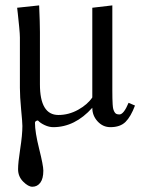

<svg xmlns="http://www.w3.org/2000/svg" viewBox="-20 -462 525 716"><path d="M100.6 234.4Q85.4 234.4 66.4 215.3Q47.4 196.3 47.4 168.9Q47.4 145 55.4 93Q63.5 41 63.5 7.8Q63.5 -5.4 58.8 -53.7Q54.2 -102.1 54.2 -134.3V-322.3Q54.2 -334.5 51.5 -362.3Q48.8 -390.1 46.4 -411.6L43.9 -433.1L126 -441.9Q128.9 -375 128.9 -342.8V-147.5Q128.9 -33.2 197.8 -33.2Q236.3 -33.2 271.5 -52.7Q306.6 -72.3 324.2 -98.6V-433.1L398.9 -441.9V-124Q398.9 -105 399.2 -95.2Q399.4 -85.4 400.1 -73.2Q400.9 -61 402.3 -55.7Q403.8 -50.3 406.7 -44.7Q409.7 -39.1 414.3 -37.1Q418.9 -35.2 425.3 -35.2Q441.4 -35.2 459.5 -78.6L483.4 -68.4Q467.8 -26.9 448 -7.3Q428.2 12.2 391.6 12.2Q363.8 12.2 344 -9.3Q324.2 -30.8 324.2 -60.1Q259.3 12.2 178.7 12.2Q163.1 12.2 146.7 4.6Q130.4 -2.9 121.6 -12.7Q117.2 -12.7 113.8 -10.3Q110.4 -7.8 110.4 -4.4Q110.4 30.8 126 93Q141.6 155.3 141.6 174.3Q141.6 204.1 130.4 219.2Q119.1 234.4 100.6 234.4Z"/></svg>

Font: Libertinage
Style: b
Weight: 400
Designer: OSP
Foundry: OSP
Version: Version 1.0; 2008; OFL relea